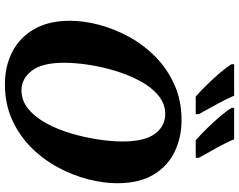

<svg xmlns="http://www.w3.org/2000/svg" viewBox="-118 -866 995 800"><g transform="rotate(90 380.0 -466.5)"><path d="M331 11Q256 11 196 -20Q136 -51 101.5 -111.5Q67 -172 67 -260Q67 -318 84 -382Q101 -446 134.5 -507Q168 -568 218 -617Q268 -666 334 -695.5Q400 -725 482 -725Q552 -725 612 -696.5Q672 -668 708 -608.5Q744 -549 744 -456Q744 -401 728 -337.5Q712 -274 679 -212Q646 -150 596.5 -100Q547 -50 480.5 -19.5Q414 11 331 11ZM356 -58Q400 -58 434.5 -86.5Q469 -115 494.5 -162Q520 -209 536.5 -265Q553 -321 561.5 -377Q570 -433 570 -479Q570 -571 538 -614Q506 -657 456 -657Q413 -657 378.5 -628.5Q344 -600 318.5 -553Q293 -506 276 -450Q259 -394 250.5 -338Q242 -282 242 -236Q242 -143 275.5 -100.5Q309 -58 356 -58ZM565 -784Q544 -802 516 -830.5Q488 -859 463.5 -888Q439 -917 430 -934V-944H561Q575 -910 597 -870.5Q619 -831 638 -797V-784ZM383 -784Q362 -802 334 -830.5Q306 -859 281.5 -888Q257 -917 248 -934V-944H379Q394 -910 415.5 -870.5Q437 -831 456 -797V-784Z"/></g></svg>

Font: Noto Serif SemiCondensed ExtraBold
Style: Italic
Weight: 800
Width: 4
Italic angle: -12°
Designer: Monotype Design Team
Foundry: Monotype Imaging Inc.
Version: Version 2.014; ttfautohint (v1.8.4.7-5d5b)